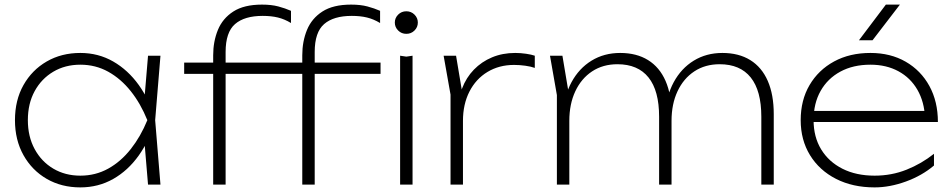

<svg xmlns="http://www.w3.org/2000/svg" viewBox="-20 -802 4135 834"><path d="M623 0 605 -215 629 -280 605 -345 623 -560H677L654 -280L677 0ZM654 -280Q630 -193 583 -127Q536 -61 471.5 -24.5Q407 12 329 12Q247 12 183 -25Q119 -62 82 -128Q45 -194 45 -280Q45 -367 82 -432.5Q119 -498 183 -535Q247 -572 329 -572Q407 -572 471.5 -535Q536 -498 583 -432.5Q630 -367 654 -280ZM101 -280Q101 -209 130.5 -154.5Q160 -100 211.5 -69.5Q263 -39 329 -39Q395 -39 450 -69.5Q505 -100 548 -154.5Q591 -209 620 -280Q591 -352 548 -406Q505 -460 450 -490.5Q395 -521 329 -521Q263 -521 211.5 -490.5Q160 -460 130.5 -406Q101 -352 101 -280Z M1121 -733Q1042 -733 1001 -697.5Q960 -662 960 -576V0H906V-562Q906 -622 926.5 -672Q947 -722 993.5 -752Q1040 -782 1118 -782Q1159 -782 1189 -774Q1219 -766 1244 -755V-702Q1216 -719 1187 -726Q1158 -733 1121 -733ZM780 -481V-530H1246V-481ZM1508 -733Q1429 -733 1388 -697.5Q1347 -662 1347 -576V0H1293V-562Q1293 -622 1313.5 -672Q1334 -722 1380.5 -752Q1427 -782 1505 -782Q1546 -782 1576 -774Q1606 -766 1631 -755V-702Q1603 -719 1574 -726Q1545 -733 1508 -733ZM1167 -481V-530H1633V-481ZM1718 -560 1745 -556 1772 -560V0H1718ZM1745 -655Q1724 -655 1709.5 -669.5Q1695 -684 1695 -704Q1695 -724 1709.5 -738.5Q1724 -753 1745 -753Q1766 -753 1780.5 -738.5Q1795 -724 1795 -704Q1795 -684 1780.5 -669.5Q1766 -655 1745 -655Z M1907 -560H1961L1991 -381V0H1937V-391ZM2303 -560V-507Q2287 -513 2262 -516.5Q2237 -520 2213 -520Q2148 -520 2097.5 -489.5Q2047 -459 2019 -404Q1991 -349 1991 -277L1969 -312Q1969 -370 1987 -417.5Q2005 -465 2038.5 -499.5Q2072 -534 2117.5 -553Q2163 -572 2218 -572Q2241 -572 2265 -568.5Q2289 -565 2303 -560Z M2369 -560H2423L2453 -381V0H2399V-389ZM2674 -572Q2745 -572 2795 -541Q2845 -510 2871 -450.5Q2897 -391 2897 -306V0H2843V-295Q2843 -408 2797 -465.5Q2751 -523 2662 -523Q2599 -523 2552 -492Q2505 -461 2479 -405.5Q2453 -350 2453 -277L2425 -304Q2430 -385 2462.5 -445Q2495 -505 2549.5 -538.5Q2604 -572 2674 -572ZM3118 -572Q3189 -572 3239 -541Q3289 -510 3315 -450.5Q3341 -391 3341 -306V0H3287V-295Q3287 -408 3241 -465.5Q3195 -523 3106 -523Q3043 -523 2996 -492Q2949 -461 2923 -405.5Q2897 -350 2897 -277L2869 -304Q2874 -385 2906.5 -445Q2939 -505 2993.5 -538.5Q3048 -572 3118 -572Z M3779 12Q3684 12 3611.5 -25Q3539 -62 3498.5 -128Q3458 -194 3458 -280Q3458 -367 3496.5 -432.5Q3535 -498 3603 -535Q3671 -572 3761 -572Q3848 -572 3914 -534Q3980 -496 4017 -428.5Q4054 -361 4054 -272H3495V-320H4041L3998 -290Q3995 -360 3965 -412Q3935 -464 3882.5 -492.5Q3830 -521 3761 -521Q3686 -521 3630.5 -491Q3575 -461 3544.5 -407Q3514 -353 3514 -280Q3514 -207 3547 -153Q3580 -99 3639.5 -69Q3699 -39 3779 -39Q3853 -39 3918 -65Q3983 -91 4037 -134V-83Q3985 -39 3915 -13.5Q3845 12 3779 12ZM3828 -782H3889L3770 -627H3711Z"/></svg>

Font: Unbounded ExtraLight
Style: Regular
Weight: 250
Designer: Luke Prowse, Jean-Baptiste Morizot, Fátima Lázaro, Florian Runge
Foundry: NaN
Version: Version 1.701;gftools[0.9.28.dev5+ged2979d]